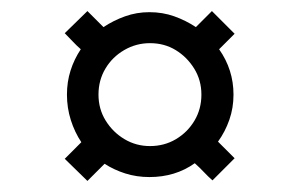

<svg xmlns="http://www.w3.org/2000/svg" viewBox="-20 -532 544 347"><path d="M376 -443Q402 -406 402 -361Q402 -337 394.5 -315.5Q387 -294 374 -276L404 -246L364 -206Q356 -213 348.5 -221Q341 -229 332 -237Q297 -212 250 -212Q227 -212 206.5 -218.5Q186 -225 169 -236L138 -205L97 -245L127 -275Q115 -293 108 -315Q101 -337 101 -361Q101 -384 107.5 -404.5Q114 -425 126 -443Q118 -450 111.5 -457Q105 -464 97 -472L138 -512L167 -483Q185 -495 206 -502.5Q227 -510 250 -510Q274 -510 295 -502.5Q316 -495 334 -483L363 -512L404 -471ZM158 -361Q158 -335 171 -314Q184 -293 205 -280.5Q226 -268 251 -268Q277 -268 298 -280.5Q319 -293 331.5 -314Q344 -335 344 -361Q344 -387 331 -408Q318 -429 297.5 -441.5Q277 -454 251 -454Q226 -454 204.5 -441.5Q183 -429 170.5 -408Q158 -387 158 -361Z"/></svg>

Font: Josefin Sans Thin
Style: Regular
Weight: 400
Version: Version 2.000